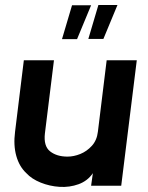

<svg xmlns="http://www.w3.org/2000/svg" viewBox="-20 -740 588 765"><path d="M463 0H343L350 -50Q329 -19 293 -6Q257 7 217.5 4.5Q178 2 142 -12.5Q106 -27 85 -50Q57 -76 45 -118.5Q33 -161 40 -215L75 -500H195L159 -209Q153 -158 179.5 -137Q206 -116 249 -116Q274 -116 300 -126.5Q326 -137 346 -159Q366 -181 370 -215L405 -500H525ZM332 -585 372 -720H448L392 -585ZM227 -584 267 -719H343L287 -584Z"/></svg>

Font: Kulim Park
Style: Bold Italic
Weight: 700
Italic angle: -8°
Designer: Noponies / Dale Sattler
Foundry: Noponies
Version: Version 1.000; ttfautohint (v1.8.3)